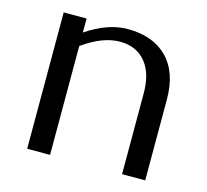

<svg xmlns="http://www.w3.org/2000/svg" viewBox="-84 -633 785 729"><g transform="rotate(15 309.0 -269.0)"><path d="M171 0H81V-536H171V-481Q255 -538 333 -538Q433 -538 489 -481Q545 -424 545 -318V0H454V-318Q454 -397 417.5 -440.5Q381 -484 317 -484Q249 -484 171 -428Z"/></g></svg>

Font: RIT Lekha
Style: Regular
Weight: 400
Designer: Rahul Radhakrishnan
Version: 1.0